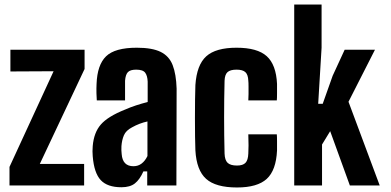

<svg xmlns="http://www.w3.org/2000/svg" viewBox="-20 -820 1729 849"><path d="M22 0V-82L217 -505L26 -504V-600H354V-515L156 -95H352V0Z M517 8Q455 8 425.5 -23.5Q396 -55 390 -129Q389 -138 389 -151Q389 -164 390 -174Q395 -234 426 -269.5Q457 -305 532 -335Q557 -346 581.5 -354Q606 -362 633 -369V-459Q632 -485 622 -498.5Q612 -512 582 -512Q556 -512 545.5 -501Q535 -490 533 -463Q533 -455 533 -438Q533 -421 533 -403.5Q533 -386 533 -376H408Q407 -384 406.5 -407.5Q406 -431 407 -449Q410 -533 449 -571Q488 -609 585 -609Q653 -609 690.5 -590.5Q728 -572 743.5 -532Q759 -492 761 -428L760 0H631V-62H614Q598 -26 576.5 -9Q555 8 517 8ZM570 -85Q591 -85 606.5 -97Q622 -109 632 -130V-283Q614 -279 597 -272.5Q580 -266 564 -257Q537 -243 528 -222Q519 -201 517 -174Q516 -155 518 -139Q522 -85 570 -85Z M844 -155Q843 -177 842.5 -215.5Q842 -254 842 -297.5Q842 -341 842.5 -380Q843 -419 844 -444Q850 -533 892 -571Q934 -609 1026 -609Q1118 -609 1159.5 -571.5Q1201 -534 1205 -449Q1205 -431 1205 -408Q1205 -385 1204 -376H1078Q1079 -387 1079 -404Q1079 -421 1079 -438Q1079 -455 1078 -463Q1077 -490 1065 -501Q1053 -512 1026 -512Q998 -512 986 -501Q974 -490 973 -463Q969 -301 973 -141Q974 -112 986.5 -100Q999 -88 1028 -88Q1054 -88 1065.5 -100Q1077 -112 1078 -141Q1079 -155 1079 -177Q1079 -199 1078 -226H1204Q1205 -217 1205 -194.5Q1205 -172 1205 -155Q1201 -67 1159.5 -29Q1118 9 1028 9Q934 9 891.5 -29Q849 -67 844 -155Z M1281 0V-800H1402V-609L1387 -361H1407L1451 -485L1504 -600H1638L1521 -370L1659 0H1527L1440 -240L1404 -181V0Z"/></svg>

Font: Big Shoulders Display ExtraBold
Style: Regular
Weight: 800
Designer: Patric King
Foundry: XO Type Co
Version: Version 1.000; ttfautohint (v1.8.2)